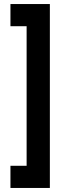

<svg xmlns="http://www.w3.org/2000/svg" viewBox="-20 -730 340 950"><path d="M226.7 200H31.7V90.3H111.7V-600.3H31.7V-710H226.7Z"/></svg>

Font: Fustat
Style: Regular
Weight: 400
Designer: Mohamed Gaber, Khaled Hosny, Laura Garcia Mut
Foundry: Kief Type Foundry, Alif Type Foundry, Hard Type Foundry
Version: Version 1.007